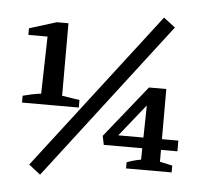

<svg xmlns="http://www.w3.org/2000/svg" viewBox="-52 -725 878 839"><g transform="rotate(5 387.0 -305.5)"><path d="M48 -247V-277Q67 -282 87.5 -286.5Q108 -291 128 -293L134 -544H50V-573L169 -610H220V-292L297 -280V-247ZM154 60 103 20 634 -671 685 -632ZM526 0V-27Q542 -33 556.5 -37Q571 -41 588 -44L593 -312L610 -304L457 -113L444 -141H743V-94H420L412 -133L595 -361H671V-42L726 -30V0Z"/></g></svg>

Font: Piazzolla Thin
Style: Bold
Weight: 700
Version: Version 2.005